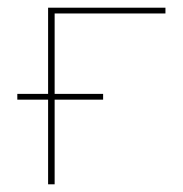

<svg xmlns="http://www.w3.org/2000/svg" viewBox="-20 -479 475 499"><path d="M410 -444H122V-235H248V-220H122V0H105V-220H25V-235H105V-459H410Z"/></svg>

Font: EauTestSC Thin
Style: Regular
Weight: 250
Designer: Christian Thalmann (Catharsis Fonts)
Version: Version 0.001;PS 000.001;hotconv 1.0.88;makeotf.lib2.5.64775